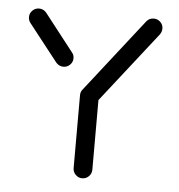

<svg xmlns="http://www.w3.org/2000/svg" viewBox="-43 -560 561 602"><g transform="rotate(5 237.0 -259.5)"><path d="M237 -283.7Q249.3 -283.7 258 -275.2Q266.7 -266.7 266.7 -254.4V-29.6Q266.7 -17.4 258 -8.7Q249.3 0 237 0Q225.2 0 216.5 -8.7Q207.8 -17.4 207.8 -29.6V-254.4Q207.8 -266.7 216.5 -275.2Q225.2 -283.7 237 -283.7ZM177.4 -372.6Q177.4 -360.4 168.7 -351.9Q160 -343.3 147.8 -343.3Q141.1 -343.3 135 -346.3Q128.9 -349.3 124.8 -354.4L33.7 -470.4Q27 -478.9 27 -489.3Q27 -501.1 35.7 -509.8Q44.4 -518.5 56.7 -518.5Q70.4 -518.5 79.6 -507.4L170.7 -390.7Q177.4 -383 177.4 -372.6ZM417.4 -518.5Q429.6 -518.5 438.3 -510Q447 -501.5 447 -489.3Q447 -479.6 440.7 -470.7L260.4 -240.7Q251.1 -229.6 237 -229.6Q225.2 -229.6 216.5 -238.1Q207.8 -246.7 207.8 -258.9Q207.8 -269.6 214.1 -277L394.4 -507.4Q403.3 -518.5 417.4 -518.5Z"/></g></svg>

Font: 26F Galaxy Hebrew Medium
Style: Regular
Weight: 500
Designer: C₂₉H₂₅N₃O₅
Version: Version 1.000